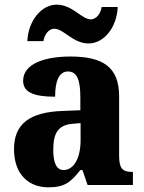

<svg xmlns="http://www.w3.org/2000/svg" viewBox="-20 -792 616 822"><path d="M359 -606C426 -606 480 -675 484 -762H415C412 -735 392 -709 369 -709C330 -709 290 -772 223 -772C156 -772 101 -702 97 -616H166C170 -643 188 -669 212 -669C253 -669 292 -606 359 -606ZM187 10C256 10 282 -11 324 -64H333L355 0H549V-56H546C503 -56 490 -72 490 -126V-380C490 -505 420 -550 282 -550C171 -550 79 -519 79 -446C79 -397 124 -378 216 -378C216 -446 233 -486 271 -486C311 -486 324 -447 324 -374V-320L248 -317C109 -312 40 -263 40 -154C40 -42 106 10 187 10ZM252 -64C222 -64 208 -95 208 -150C208 -221 228 -257 291 -262L325 -265V-191C325 -115 296 -64 252 -64Z"/></svg>

Font: Noto Serif Tamil SemiCondensed ExtraBold
Style: Regular
Weight: 800
Width: 4
Designer: Indian Type Foundry, Tom Grace, and the Monotype Design Team
Foundry: Monotype Imaging Inc.
Version: Version 2.004